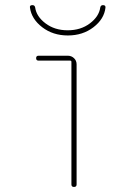

<svg xmlns="http://www.w3.org/2000/svg" viewBox="-20 -740 540 760"><path d="M98.6 -710Q96.7 -719.7 108.4 -719.7Q117.2 -719.7 119.1 -710.9Q124 -674.8 160.2 -647.5Q196.3 -620.1 248 -620.1Q299.8 -620.1 335.9 -647.5Q372.1 -674.8 377 -710.9Q378.9 -719.7 387.7 -719.7Q398.4 -719.7 397.5 -710Q392.6 -665 350.1 -632.3Q307.6 -599.6 248.5 -599.6Q189.5 -599.6 147 -632.3Q104.5 -665 98.6 -710ZM262.7 -9.8V-495.1Q262.7 -500 257.8 -500H132.8Q123 -500 123 -509.8Q123 -519.5 132.8 -519.5H248Q262.7 -519.5 272.9 -509.8Q283.2 -500 283.2 -485.4V-9.8Q283.2 0 272.9 0Q262.7 0 262.7 -9.8Z"/></svg>

Font: Rounded-X Mgen+ 1mn thin
Style: Regular
Weight: 100
Designer: [Source Han Sans]
Ryoko NISHIZUKA  (kana & ideographs); Paul D. Hunt (Latin, Greek & Cyrillic); Wenlong ZHANG  (bopomofo
Version: Version 1.059.20150602